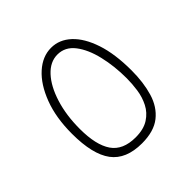

<svg xmlns="http://www.w3.org/2000/svg" viewBox="-139 -613 726 726"><g transform="rotate(-45 224.0 -249.5)"><path d="M221 0Q136 0 97.5 -51.5Q59 -103 59 -213Q59 -299 83.5 -363.5Q108 -428 147.5 -463.5Q187 -499 233 -499Q277 -499 312 -466.5Q347 -434 367.5 -372.5Q388 -311 388 -223Q388 -159 373 -108.5Q358 -58 321.5 -29Q285 0 221 0ZM220 -33Q263 -33 290 -50.5Q317 -68 331 -95.5Q345 -123 349.5 -154.5Q354 -186 354 -215Q354 -280 340.5 -337Q327 -394 300 -429Q273 -464 232 -464Q193 -464 161.5 -430Q130 -396 111.5 -337Q93 -278 93 -205Q93 -119 122.5 -76Q152 -33 220 -33Z"/></g></svg>

Font: Noto Sans Arabic Cond ExtLt
Style: Regular
Weight: 200
Width: 3
Designer: Monotype Design Team, Nadine Chahine, Nizar Qandah and Khaled Hosny
Foundry: Monotype Imaging Inc.
Version: Version 2.012; ttfautohint (v1.8.4.7-5d5b)